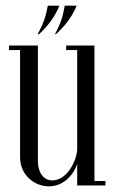

<svg xmlns="http://www.w3.org/2000/svg" viewBox="-20 -656 405 679"><path d="M118 -535C149 -564 173 -594 190 -636H149C143 -601 134 -573 113 -535ZM178 -535C209 -564 234 -594 251 -636H209C203 -601 195 -573 174 -535ZM353 -16H314V-495H214V-479H253V-131C253 -90 218 -18 165 -18C134 -18 114 -46 114 -86V-495H12V-479H51V-99C51 -38 101 3 153 3C200 3 237 -31 253 -76V0H353Z"/></svg>

Font: Emberly
Style: Regular
Weight: 400
Designer: Rajesh Rajput
Foundry: Rajesh Rajput
Version: Version 1.000